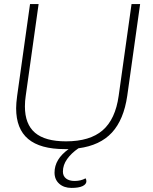

<svg xmlns="http://www.w3.org/2000/svg" viewBox="-20 -720 748 940"><path d="M666 -700 603 -251Q586 -134 528 -71Q470 -8 364 6Q329 30 308.5 59Q288 88 288 120Q288 142 303.5 154Q319 166 345 166Q376 166 399 153Q403 160 403 167Q403 182 384.5 191Q366 200 330 200Q293 200 270 179.5Q247 159 247 125Q247 59 316 10H297Q177 10 118 -39.5Q59 -89 59 -190Q59 -214 64 -251L127 -700H169L106 -251Q102 -226 102 -199Q102 -112 151.5 -70Q201 -28 303 -28Q420 -28 482.5 -82Q545 -136 561 -251L624 -700Z"/></svg>

Font: Krub ExtraLight
Style: Italic
Weight: 275
Italic angle: -8°
Designer: Ekaluck Peanpanawate
Foundry: Cadson Demak Co.,Ltd.
Version: Version 1.000; ttfautohint (v1.6)